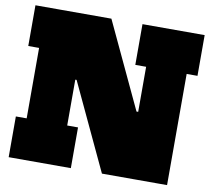

<svg xmlns="http://www.w3.org/2000/svg" viewBox="-83 -866 1055 961"><g transform="rotate(10 444.0 -386.0)"><path d="M495 0 133 -772H407L769 0ZM21 -565V-772H407L330 -440H282V-207H337V0H21V-207H76V-565ZM565 -565V-772H881V-565H826V0H657L578 -336H620V-565Z"/></g></svg>

Font: Hepta Slab ExtraLight Black
Style: Regular
Weight: 900
Version: Version 1.102